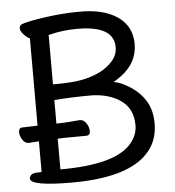

<svg xmlns="http://www.w3.org/2000/svg" viewBox="-52 -766 755 830"><g transform="rotate(-5 325.0 -350.5)"><path d="M189 -414Q263 -414 306 -422Q349 -430 384 -447Q419 -464 442.5 -490.5Q466 -517 466 -551Q466 -644 308 -644Q239 -644 182 -628V-414ZM182 -45Q419 -45 490 -127Q522 -163 522 -207Q522 -284 463 -320Q415 -350 346 -352Q253 -352 182 -346V-244Q223 -244 284 -250Q301 -250 312 -233Q323 -216 323 -200Q323 -180 306 -180Q197 -180 182 -178ZM227 16Q47 16 47 -17Q47 -26 55 -33Q63 -40 80 -40Q97 -40 100 -41V-174L56 -171Q39 -171 28.5 -188Q18 -205 18 -221Q18 -240 35 -240L100 -242V-621Q90 -624 75 -639.5Q60 -655 60 -667Q60 -680 71 -685Q97 -695 174.5 -706Q252 -717 326 -717Q401 -717 451 -696Q549 -655 549 -557Q549 -478 480 -425Q450 -404 444 -401Q469 -399 511 -373.5Q553 -348 579 -307.5Q605 -267 605 -208Q605 -148 577 -105Q499 16 227 16Z"/></g></svg>

Font: ToneOZ-Pinyin-WenKai-Medium
Style: Medium
Weight: 700
Designer: Fontworks Inc.
Foundry: ToneOZ
Version: Version 0.240331